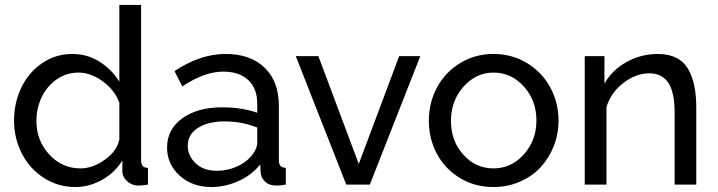

<svg xmlns="http://www.w3.org/2000/svg" viewBox="-20 -750 2915 780"><path d="M37.1 -259.8Q37.1 -333.5 67.1 -395.3Q97.2 -457 151.9 -493.9Q206.5 -530.8 273.9 -530.8Q334.5 -530.8 384.5 -499.3Q434.6 -467.8 464.8 -418V-730H553.2V-100.1Q553.2 -83.5 559.6 -75.9Q565.9 -68.4 581.1 -67.9V0Q555.7 3.9 542 3.9Q516.1 3.9 496.6 -13.9Q477.1 -31.7 477.1 -54.2V-98.1Q446.3 -48.3 394.5 -19.3Q342.8 9.8 286.1 9.8Q215.3 9.8 157.7 -27.6Q100.1 -64.9 68.6 -126.5Q37.1 -188 37.1 -259.8ZM464.8 -183.1V-333Q446.3 -383.8 397.5 -419.4Q348.6 -455.1 298.8 -455.1Q249 -455.1 209.2 -426.8Q169.4 -398.4 148.7 -353.8Q127.9 -309.1 127.9 -258.8Q127.9 -179.2 179.9 -122.6Q231.9 -65.9 307.1 -65.9Q356.4 -65.9 405.8 -101.1Q455.1 -136.2 464.8 -183.1Z M658.7 -150.9Q658.7 -224.6 720.5 -269.3Q782.2 -314 881.8 -314Q962.9 -314 1024.9 -292V-330.1Q1024.9 -390.6 988.5 -424.8Q952.1 -459 886.7 -459Q810.1 -459 720.7 -398.9L689 -460.9Q792 -530.8 897 -530.8Q997.1 -530.8 1054.9 -475.1Q1112.8 -419.4 1112.8 -320.8V-100.1Q1112.8 -83.5 1119.4 -76.2Q1126 -68.8 1141.1 -67.9V0Q1117.2 3.9 1103 3.9Q1073.7 3.9 1057.1 -12Q1040.5 -27.8 1039.1 -48.8L1037.1 -82Q1003.4 -39.1 949 -14.6Q894.5 9.8 838.9 9.8Q760.7 9.8 709.7 -36.6Q658.7 -83 658.7 -150.9ZM999 -113.8Q1010.7 -127 1017.8 -141.8Q1024.9 -156.7 1024.9 -167V-231.9Q961.4 -256.8 893.1 -256.8Q825.2 -256.8 783.9 -230.2Q742.7 -203.6 742.7 -158.2Q742.7 -117.7 774.4 -86.9Q806.2 -56.2 861.8 -56.2Q901.9 -56.2 939.2 -72Q976.6 -87.9 999 -113.8Z M1386.7 0 1181.6 -522H1273.4L1437.5 -84L1601.6 -522H1687.5L1482.4 0Z M1984.9 -530.8Q2060.5 -530.8 2121.6 -493.4Q2182.6 -456.1 2215.8 -394.3Q2249 -332.5 2249 -259.8Q2249 -205.6 2229.7 -156.5Q2210.4 -107.4 2176.3 -70.6Q2142.1 -33.7 2092.3 -12Q2042.5 9.8 1984.9 9.8Q1908.2 9.8 1847.7 -27.3Q1787.1 -64.5 1754.6 -125.7Q1722.2 -187 1722.2 -259.8Q1722.2 -332.5 1755.1 -394.3Q1788.1 -456.1 1848.9 -493.4Q1909.7 -530.8 1984.9 -530.8ZM2159.2 -261.2Q2159.2 -341.8 2108.2 -398.4Q2057.1 -455.1 1984.9 -455.1Q1913.6 -455.1 1862.8 -397.7Q1812 -340.3 1812 -258.8Q1812 -177.2 1862.3 -121.6Q1912.6 -65.9 1984.9 -65.9Q2057.1 -65.9 2108.2 -122.8Q2159.2 -179.7 2159.2 -261.2Z M2808.6 0H2720.7V-292Q2720.7 -374.5 2695.3 -413.3Q2669.9 -452.1 2617.7 -452.1Q2563 -452.1 2512.2 -412.8Q2461.4 -373.5 2443.8 -314.9V0H2355.5V-522H2435.5V-410.2Q2466.3 -465.3 2525.1 -498Q2584 -530.8 2652.8 -530.8Q2696.8 -530.8 2728 -514.6Q2759.3 -498.5 2776.4 -468Q2793.5 -437.5 2801 -399.7Q2808.6 -361.8 2808.6 -312Z"/></svg>

Font: Rawline Medium
Style: Regular
Weight: 500
Designer: Matt McInerney, Pablo Impallari, Rodrigo Fuenzalida
Foundry: Matt McInerney, Pablo Impallari, Rodrigo Fuenzalida
Version: Version 4.020;PS 004.020;hotconv 1.0.88;makeotf.lib2.5.64775